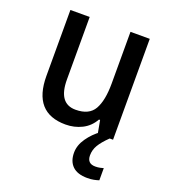

<svg xmlns="http://www.w3.org/2000/svg" viewBox="-139 -639 847 964"><g transform="rotate(20 284.5 -157.0)"><path d="M495 -539V0H413L400 -71H394Q371 -30 331 -10Q291 10 244 10Q71 10 71 -187V-539H174V-205Q174 -77 266 -77Q338 -77 365 -124.5Q392 -172 392 -263V-539ZM413 113Q413 157 457 157Q471 157 482 154.5Q493 152 500 150V215Q488 219 473 222Q458 225 439 225Q386 225 359.5 199.5Q333 174 333 128Q333 88 359.5 50Q386 12 424 -15L477 0Q443 33 428 58.5Q413 84 413 113Z"/></g></svg>

Font: Noto Sans Lao UI SemCond Med
Style: Regular
Weight: 500
Width: 4
Designer: Monotype Design Team
Foundry: Monotype Imaging Inc.
Version: Version 2.000; ttfautohint (v1.8.4.7-5d5b)